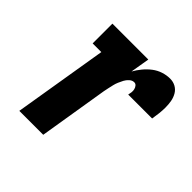

<svg xmlns="http://www.w3.org/2000/svg" viewBox="-142 -656 783 783"><g transform="rotate(45 250.0 -264.0)"><path d="M71 0 138 -406H88V-520H295L281 -437Q291 -455 305 -472Q319 -489 336 -502Q353 -515 373 -521.5Q393 -528 413 -528Q431 -528 445.5 -520Q460 -512 468.5 -497.5Q477 -483 480 -466Q483 -449 483 -431.5Q483 -414 481 -396.5Q479 -379 476 -361H338Q340 -369 341 -377.5Q342 -386 340 -394Q338 -402 333 -408Q328 -414 320 -414Q309 -414 299.5 -405.5Q290 -397 284.5 -386.5Q279 -376 274.5 -365.5Q270 -355 267.5 -344Q265 -333 262.5 -322Q260 -311 258 -300L209 0Z"/></g></svg>

Font: Iosevka Curly Slab Heavy
Style: Italic
Weight: 900
Italic angle: -9°
Monospace: yes
Designer: Belleve Invis
Foundry: Belleve Invis
Version: Version 22.1.2; ttfautohint (v1.8.4)